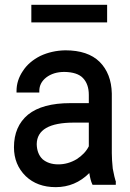

<svg xmlns="http://www.w3.org/2000/svg" viewBox="-20 -769 540 799"><path d="M365.2 0 363.3 -3.9Q356.4 -18.6 351.6 -48.8Q293 9.8 211.9 9.8Q134.8 9.8 86.9 -36.1Q38.1 -84 38.1 -156.2Q38.1 -243.2 96.7 -292Q156.2 -339.8 272.5 -339.8H349.6V-374Q349.6 -418.9 325.2 -444.3Q301.8 -468.8 248 -469.7Q202.1 -469.7 171.9 -446.3Q143.6 -423.8 143.6 -390.6V-383.8H48.8V-390.6Q48.8 -434.6 75.2 -473.6Q99.6 -511.7 147.5 -536.1Q195.3 -558.6 252 -559.6Q345.7 -559.6 394.5 -511.7Q443.4 -462.9 445.3 -379.9V-131.8Q445.3 -104.5 449.2 -67.4Q457 -27.3 460.9 -16.6L461.9 -15.6V0ZM157.2 -106.4Q182.6 -85 222.7 -85Q262.7 -85 298.8 -106.4Q334 -128.9 349.6 -160.2V-258.8H288.1Q133.8 -258.8 132.8 -168.9Q133.8 -128.9 157.2 -106.4ZM110.4 -675.8V-749H425.8V-675.8Z"/></svg>

Font: RobotoJAA
Style: Medium
Weight: 500
Version: Version 2.05; 2016-11-05